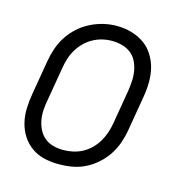

<svg xmlns="http://www.w3.org/2000/svg" viewBox="-87 -621 674 709"><g transform="rotate(15 250.0 -266.5)"><path d="M200 8Q171 8 144 2Q117 -4 95 -19.5Q73 -35 58.5 -57.5Q44 -80 37.5 -106.5Q31 -133 32 -161.5Q33 -190 38 -218L60 -348Q64 -373 72.5 -398Q81 -423 95.5 -445.5Q110 -468 130.5 -486.5Q151 -505 175 -517Q199 -529 224 -535Q249 -541 275 -541Q304 -541 330.5 -533.5Q357 -526 379 -511Q401 -496 415.5 -473Q430 -450 436.5 -424Q443 -398 442.5 -369Q442 -340 437 -312L415 -182Q411 -157 402.5 -132Q394 -107 379.5 -84.5Q365 -62 344.5 -43.5Q324 -25 300 -13Q276 -1 250.5 3.5Q225 8 200 8ZM201 -47Q219 -47 238 -51Q257 -55 274.5 -64.5Q292 -74 306 -88Q320 -102 330 -119Q340 -136 346 -154.5Q352 -173 355 -191L377 -321Q380 -341 381 -360.5Q382 -380 378.5 -399Q375 -418 366.5 -434.5Q358 -451 343.5 -462Q329 -473 310 -478Q291 -483 272 -483Q253 -483 234.5 -478.5Q216 -474 199 -464.5Q182 -455 168 -441Q154 -427 144 -410Q134 -393 128.5 -375Q123 -357 120 -339L98 -209Q94 -189 93 -169.5Q92 -150 95.5 -131.5Q99 -113 107.5 -96.5Q116 -80 130 -68.5Q144 -57 162.5 -52Q181 -47 201 -47Z"/></g></svg>

Font: iosevka_custom_sans_ss08 Light
Style: Italic
Weight: 300
Italic angle: -10°
Designer: Belleve Invis
Foundry: Belleve Invis
Version: Version 10.3.0; ttfautohint (v1.8.3)